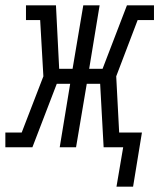

<svg xmlns="http://www.w3.org/2000/svg" viewBox="-60 -550 595 717"><path d="M375 147 400 0H327L314 -237H264L224 0H163L202 -237H152L61 0H-40V-55H21L102 -265L90 -475H37V-530H149L161 -293H211L251 -530H312L273 -293H323L414 -530H515V-475H454L374 -265L385 -55H470L437 147Z"/></svg>

Font: Iosevka Slab Light
Style: Italic
Weight: 300
Italic angle: -9°
Monospace: yes
Designer: Belleve Invis
Foundry: Belleve Invis
Version: Version 11.1.1; ttfautohint (v1.8.3)